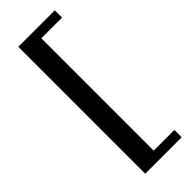

<svg xmlns="http://www.w3.org/2000/svg" viewBox="-287 -720 949 949"><g transform="rotate(-45 187.5 -245.5)"><path d="M342.8 -689V-638.2H198.2V147H342.8V198.2H87.9V-689Z"/></g></svg>

Font: Linux Libertine
Style: Semibold
Weight: 600
Designer: Philipp H. Poll
Foundry: Philipp H. Poll
Version: Version 5.1.2 ; ttfautohint (v0.9)